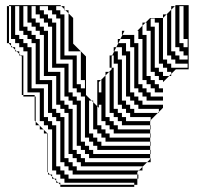

<svg xmlns="http://www.w3.org/2000/svg" viewBox="-20 -720 777 748"><path d="M23 -664V-680H15V-664ZM711 -536V-568H695V-696H679V-552H695V-536ZM423 -488H415V-472H423ZM647 -424H639L647 -432V-440H631V-456H615V-472H599V-632H583V-648H567V-616H583V-456H599V-440H615V-424H639L615 -400V-408H599V-424H583V-440H567V-600H551V-632H547L565 -650H615V-664H629L615 -650V-488H631V-472H647V-456H711V-472H663V-488H647V-504H631V-664H629L647 -682V-696H661L647 -682V-520H663V-504H679V-488H711V-504H695V-520H679V-536H663V-696H661L665 -700H715V-450H665L647 -432ZM311 -376V-408H295V-520H247V-668L235 -680H231V-684L219 -696H199V-680H215V-664H231V-504H279V-392H295V-376ZM375 -360V-376H365V-360ZM375 -344H365V-360H375ZM615 -376V-360H583V-376H567V-392H551V-408H535V-568H519V-600H515L535 -620V-632H547L535 -620V-584H551V-424H567V-408H583V-392H599V-376ZM375 -312H365V-328H375ZM599 -280H595L599 -284V-296H519V-312H503V-328H487V-344H471V-504H455V-536H433L441 -552H439V-568H449L441 -552H471V-520H487V-360H503V-344H519V-328H535V-312H615V-300L599 -284ZM567 -216H565V-232H455V-248H439V-264H423V-280H407V-440H405L415 -450V-456H407V-504H417L415 -500V-488H423V-504H417L425 -520H423V-536H433L425 -520H439V-488H455V-328H471V-312H487V-296H503V-280H595L567 -252V-248H565V-250L567 -252V-264H487V-280H471V-296H455V-312H439V-472H415V-456H423V-296H439V-280H455V-264H471V-248H565V-232H567ZM375 -312H365V-300L359 -306V-408H373L365 -400V-392H375V-408H373L391 -426V-440H405L391 -426V-264H407V-248H423V-232H439V-216H565V-200H567V-184H565V-200H423V-216H407V-232H391V-248H375ZM23 -648V-664H15V-648ZM23 -632V-648H15V-632ZM23 -616V-632H15V-616ZM23 -600V-616H15V-600ZM23 -584V-600H15V-584ZM23 -584H15V-568H23ZM375 -376V-392H365V-376ZM375 -328H365V-344H375ZM615 -344V-328H551V-344H535V-360H519V-376H503V-536H487V-568H449L457 -584H455V-600H465L457 -584H503V-552H519V-392H535V-376H551V-360H567V-344ZM215 0 207 -8H199V-16L191 -24H183V-32L175 -40H167V-48L165 -50V-200H151V-214L149 -216H135V-230L133 -232H119V-246L115 -250V-344H71V-350H65V-500L61 -504H55V-510L45 -520H39V-526L29 -536H23V-542L15 -550V-552H7V-696H15V-680H23V-696H15V-700H215L219 -696H231V-684L235 -680H247V-668L265 -650V-550L315 -500V-350L337 -328H343V-322L359 -306V-232H375V-216H391V-200H407V-184H565V-168H567V-152H565V-168H391V-184H375V-200H359V-216H343V-322L337 -328H327V-200H343V-184H359V-168H375V-152H565V-136H567V-120H565V-136H359V-152H343V-168H327V-184H311V-344H295V-360H279V-376H263V-488H215V-648H199V-664H183V-680H167V-696H135V-680H151V-664H167V-648H183V-632H199V-472H247V-360H263V-344H279V-328H295V-168H311V-152H327V-136H343V-120H565V-104H567V-88H553L565 -100V-104H327V-120H311V-136H295V-152H279V-312H263V-328H247V-344H231V-456H183V-616H167V-632H151V-648H135V-664H119V-696H103V-648H119V-632H135V-616H151V-600H167V-440H215V-328H231V-312H247V-296H263V-136H279V-120H295V-104H311V-88H553L535 -70V-56H521L535 -70V-72H295V-88H279V-104H263V-120H247V-280H231V-296H215V-312H199V-424H151V-584H135V-600H119V-616H103V-632H87V-696H71V-616H87V-600H103V-584H119V-568H135V-408H183V-296H199V-280H215V-264H231V-104H247V-88H263V-72H279V-56H521L515 -50V-40H519V-24H515V-40H263V-56H247V-72H231V-88H215V-248H199V-264H183V-280H167V-392H119V-552H103V-568H87V-584H71V-600H55V-696H39V-584H55V-568H71V-552H87V-536H103V-376H151V-264H167V-248H183V-232H199V-72H215V-56H231V-40H247V-24H515V0H503V-8H231V-24H215V-40H199V-56H183V-216H167V-232H151V-248H135V-360H87V-520H71V-536H55V-552H39V-568H15V-552H23V-542L29 -536H39V-526L45 -520H55V-510L61 -504H71V-350H115V-344H119V-246L133 -232H135V-230L149 -216H151V-214L165 -200H167V-48L175 -40H183V-32L191 -24H199V-16L207 -8H215V0H503V8H215Z"/></svg>

Font: Rubik Broken Fax
Style: Regular
Weight: 400
Designer: Hubert and Fischer, NaN
Foundry: Hubert and Fischer, NaN
Version: Version 2.201